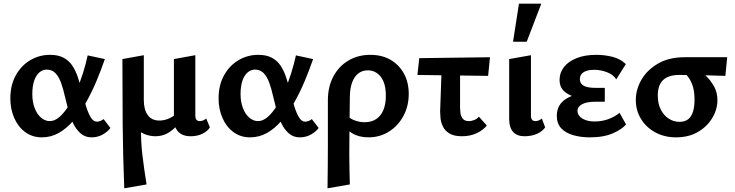

<svg xmlns="http://www.w3.org/2000/svg" viewBox="-20 -731 3983 1040"><path d="M207 13Q155 13 116.5 -15.5Q78 -44 57 -92Q36 -140 36 -198Q36 -270 65.5 -323Q95 -376 144 -405Q193 -434 251 -434Q295 -434 324 -418.5Q353 -403 371 -376.5Q389 -350 400.5 -316Q412 -282 421 -246Q434 -195 446 -156Q458 -117 472 -94.5Q486 -72 505 -72Q513 -72 523 -75.5Q533 -79 541 -86L578 -38Q565 -19 537.5 -3Q510 13 476 13Q441 13 416.5 -8.5Q392 -30 376 -63.5Q360 -97 350 -135Q340 -173 332 -207Q323 -248 311 -281.5Q299 -315 280.5 -334.5Q262 -354 233 -354Q211 -354 193 -338.5Q175 -323 165 -293.5Q155 -264 155 -221Q155 -180 167.5 -146.5Q180 -113 202 -94Q224 -75 250 -75Q276 -75 301.5 -97Q327 -119 350.5 -156Q374 -193 394 -239.5Q414 -286 429.5 -335.5Q445 -385 455 -431L548 -411Q527 -350 501.5 -289.5Q476 -229 445 -174.5Q414 -120 377.5 -77.5Q341 -35 298.5 -11Q256 13 207 13Z M653 289Q646 114 644.5 -61Q643 -236 643 -411L759 -432V-188Q759 -138 780 -108Q801 -78 844 -78Q865 -78 887 -86Q909 -94 929 -109Q949 -124 962 -146L989 -121Q967 -82 941 -53Q915 -24 886 -8.5Q857 7 823 7Q798 7 773 -1Q748 -9 730 -25L744 -48Q742 31 751.5 110Q761 189 774 268ZM1013 7Q983 7 963 -4Q943 -15 932.5 -36Q922 -57 922 -87V-411L1038 -432V-106Q1038 -90 1044 -82.5Q1050 -75 1063 -75Q1072 -75 1081 -79Q1090 -83 1097 -89L1117 -41Q1104 -20 1076.5 -6.5Q1049 7 1013 7Z M1335 13Q1283 13 1244.5 -15.5Q1206 -44 1185 -92Q1164 -140 1164 -198Q1164 -270 1193.5 -323Q1223 -376 1272 -405Q1321 -434 1379 -434Q1423 -434 1452 -418.5Q1481 -403 1499 -376.5Q1517 -350 1528.5 -316Q1540 -282 1549 -246Q1562 -195 1574 -156Q1586 -117 1600 -94.5Q1614 -72 1633 -72Q1641 -72 1651 -75.5Q1661 -79 1669 -86L1706 -38Q1693 -19 1665.5 -3Q1638 13 1604 13Q1569 13 1544.5 -8.5Q1520 -30 1504 -63.5Q1488 -97 1478 -135Q1468 -173 1460 -207Q1451 -248 1439 -281.5Q1427 -315 1408.5 -334.5Q1390 -354 1361 -354Q1339 -354 1321 -338.5Q1303 -323 1293 -293.5Q1283 -264 1283 -221Q1283 -180 1295.5 -146.5Q1308 -113 1330 -94Q1352 -75 1378 -75Q1404 -75 1429.5 -97Q1455 -119 1478.5 -156Q1502 -193 1522 -239.5Q1542 -286 1557.5 -335.5Q1573 -385 1583 -431L1676 -411Q1655 -350 1629.5 -289.5Q1604 -229 1573 -174.5Q1542 -120 1505.5 -77.5Q1469 -35 1426.5 -11Q1384 13 1335 13Z M1754 289Q1755 227 1755.5 165.5Q1756 104 1756 44Q1756 -16 1756 -74Q1756 -132 1756 -187Q1756 -262 1786 -317.5Q1816 -373 1868 -403.5Q1920 -434 1986 -434Q2049 -434 2095.5 -407Q2142 -380 2168 -332.5Q2194 -285 2194 -222Q2194 -156 2165 -102.5Q2136 -49 2086.5 -18Q2037 13 1976 13Q1925 13 1888 -9Q1851 -31 1837 -67L1865 -102Q1879 -86 1905 -77.5Q1931 -69 1955 -69Q1993 -69 2018.5 -86.5Q2044 -104 2057 -136Q2070 -168 2070 -212Q2070 -280 2042.5 -315Q2015 -350 1972 -350Q1942 -350 1920.5 -333Q1899 -316 1887.5 -285Q1876 -254 1875 -210Q1874 -134 1873.5 -76.5Q1873 -19 1872.5 26.5Q1872 72 1872 111Q1872 150 1873 187.5Q1874 225 1875 268Z M2241 -325 2251 -416 2634 -421 2624 -320ZM2364 -127 2374 -411H2472V-146Q2472 -137 2474 -120Q2476 -103 2486 -89Q2496 -75 2520 -75Q2534 -75 2549 -81Q2564 -87 2574 -99L2617 -51Q2598 -27 2563 -10Q2528 7 2482 7Q2438 7 2413.5 -8.5Q2389 -24 2378.5 -47Q2368 -70 2366 -92Q2364 -114 2364 -127Z M2821 7Q2780 7 2759 -17Q2738 -41 2738 -87V-411L2856 -432V-106Q2856 -90 2862 -82.5Q2868 -75 2881 -75Q2890 -75 2899 -79Q2908 -83 2915 -89L2933 -41Q2919 -20 2889.5 -6.5Q2860 7 2821 7ZM2759 -505 2791 -711H2912L2833 -505Z M3174 13Q3127 13 3086 1.5Q3045 -10 3020.5 -35.5Q2996 -61 2996 -104Q2996 -166 3050 -198Q3104 -230 3192 -230V-194Q3144 -194 3103 -203.5Q3062 -213 3036.5 -236Q3011 -259 3011 -299Q3011 -337 3034.5 -367.5Q3058 -398 3103 -416Q3148 -434 3210 -434Q3254 -434 3296.5 -423.5Q3339 -413 3370 -384L3318 -301Q3302 -327 3267.5 -340Q3233 -353 3198 -353Q3174 -353 3156.5 -347Q3139 -341 3130 -330Q3121 -319 3121 -302Q3121 -278 3142 -266.5Q3163 -255 3206 -255H3256V-180H3206Q3158 -180 3133 -166.5Q3108 -153 3108 -130Q3108 -115 3119 -102Q3130 -89 3151 -81Q3172 -73 3202 -73Q3241 -73 3276 -86Q3311 -99 3336 -120L3371 -57Q3351 -32 3301 -9.5Q3251 13 3174 13Z M3642 13Q3579 13 3529.5 -14Q3480 -41 3452 -87Q3424 -133 3424 -189Q3424 -247 3455 -300Q3486 -353 3545 -387Q3604 -421 3688 -421H3919L3909 -320Q3848 -322 3790.5 -323.5Q3733 -325 3659 -325Q3601 -325 3572 -297.5Q3543 -270 3543 -214Q3543 -170 3559 -138Q3575 -106 3602 -88.5Q3629 -71 3661 -71Q3690 -71 3708 -85.5Q3726 -100 3734 -127Q3742 -154 3742 -191Q3742 -232 3733.5 -261Q3725 -290 3709.5 -311.5Q3694 -333 3673 -349L3761 -358Q3783 -341 3807 -317Q3831 -293 3848.5 -261.5Q3866 -230 3866 -188Q3866 -138 3838 -91.5Q3810 -45 3760 -16Q3710 13 3642 13Z"/></svg>

Font: Ysabeau
Style: Bold
Weight: 700
Designer: Christian Thalmann (Catharsis Fonts)
Version: Version 2.000;gftools[0.9.27.dev2+g8671c4b]